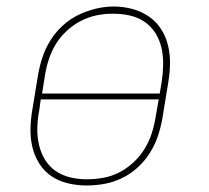

<svg xmlns="http://www.w3.org/2000/svg" viewBox="-20 -561 640 589"><path d="M246 8Q217 8 189 1.5Q161 -5 138.5 -20Q116 -35 101 -58.5Q86 -82 79.5 -109Q73 -136 73.5 -165Q74 -194 79 -223L97 -333Q102 -361 111 -387.5Q120 -414 135.5 -438.5Q151 -463 173 -483Q195 -503 221 -515.5Q247 -528 274.5 -534.5Q302 -541 329 -541Q358 -541 386 -533.5Q414 -526 436.5 -510.5Q459 -495 474 -472Q489 -449 495.5 -421.5Q502 -394 501.5 -365Q501 -336 496 -307L478 -197Q473 -169 464 -142.5Q455 -116 439.5 -91.5Q424 -67 402 -47Q380 -27 354 -14.5Q328 -2 300.5 3Q273 8 246 8ZM109 -274H470L476 -310Q480 -336 480.5 -362.5Q481 -389 475.5 -413.5Q470 -438 457 -459Q444 -480 423.5 -494Q403 -508 378 -513.5Q353 -519 326 -519Q301 -519 276.5 -514Q252 -509 228.5 -497Q205 -485 185 -466.5Q165 -448 151.5 -426Q138 -404 130 -379.5Q122 -355 118 -330ZM246 -11Q271 -11 296.5 -15.5Q322 -20 345.5 -32Q369 -44 389 -62.5Q409 -81 423 -103.5Q437 -126 445 -150.5Q453 -175 457 -200L467 -256H105L100 -220Q95 -194 94.5 -168Q94 -142 99.5 -117.5Q105 -93 117.5 -72Q130 -51 150 -37Q170 -23 195 -17Q220 -11 246 -11Z"/></svg>

Font: Iosevka Slab ThExObl
Style: Regular
Weight: 100
Width: 7
Italic angle: -9°
Monospace: yes
Designer: Belleve Invis
Foundry: Belleve Invis
Version: Version 11.1.1; ttfautohint (v1.8.3)